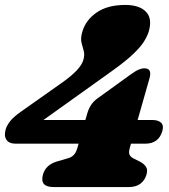

<svg xmlns="http://www.w3.org/2000/svg" viewBox="-32 -757 683 777"><path d="M321.5 -299Q332.5 -337 361.5 -358L494.5 -454Q516.5 -470 529 -475.2Q541.5 -480.5 552.5 -480.5Q584.5 -480.5 573 -440L525 -271.5H583.5Q607.5 -271.5 619.5 -260.8Q631.5 -250 625 -226.5Q610 -175.5 555.5 -175.5H498L493.5 -159.5Q488 -140 492.2 -131Q496.5 -122 507 -116.5L533 -103.5Q550.5 -94.5 558.5 -82.5Q566.5 -70.5 561 -51Q554.5 -27.5 536.5 -13.8Q518.5 0 489 0H185Q127.5 0 142 -51Q153 -90.5 200 -104L243 -116.5Q257.5 -120.5 266.8 -130.2Q276 -140 281.5 -159.5L286 -175.5H32Q4.5 -175.5 -6 -191.5Q-16.5 -207.5 -9 -233.5Q-5 -248 8.2 -265.5Q21.5 -283 52 -304.5L220.5 -423.5Q294 -475.5 305 -513.5Q311.5 -535 306.8 -551Q302 -567 297.8 -584.5Q293.5 -602 301 -628Q314.5 -675.5 358.8 -706.2Q403 -737 475 -737Q531.5 -737 558.2 -710Q585 -683 570.5 -631.5Q565 -612 551.2 -589.8Q537.5 -567.5 507.2 -538.5Q477 -509.5 421 -469.5L144 -271.5H313.5Z"/></svg>

Font: Fraunces 9pt SuperSoft Black
Style: Italic
Weight: 900
Italic angle: -16°
Version: Version 1.000;[0bf87f6ff]